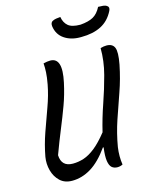

<svg xmlns="http://www.w3.org/2000/svg" viewBox="-137 -1031 914 1138"><g transform="rotate(-15 319.5 -462.0)"><path d="M163 16Q117 16 88.5 -11Q60 -38 49 -79Q38 -120 45 -162Q58 -233 82.5 -303Q107 -373 132 -441Q157 -509 169 -573Q177 -616 178.5 -645.5Q180 -675 178 -700Q202 -706 220 -706Q297 -706 265 -559Q250 -489 227 -426.5Q204 -364 177 -298.5Q150 -233 120 -152Q123 -81 193 -81Q227 -81 260.5 -92Q294 -103 330.5 -132Q367 -161 410 -215Q429 -295 457.5 -377Q486 -459 507.5 -540.5Q529 -622 528 -700Q539 -703 547 -704.5Q555 -706 565 -706Q602 -706 613.5 -678.5Q625 -651 611 -577Q594 -492 567 -416Q540 -340 514.5 -264.5Q489 -189 475 -107Q471 -79 471 -52Q471 -25 475 0Q460 8 442 8Q422 8 408.5 -3.5Q395 -15 390.5 -44.5Q386 -74 393 -127L389 -128Q335 -52 279 -18Q223 16 163 16ZM577 -940Q594 -940 608 -938.5Q622 -937 631 -930Q645 -921 635 -900Q607 -844 557 -818.5Q507 -793 436 -793H428Q371 -793 331 -820.5Q291 -848 284 -900Q282 -921 295 -929Q306 -935 318.5 -937Q331 -939 345 -940Q351 -904 374 -884.5Q397 -865 449 -865Q499 -869 528 -885Q557 -901 577 -940Z"/></g></svg>

Font: Recursive Mn Csl St
Style: Italic
Weight: 400
Italic angle: -15°
Monospace: yes
Version: Version 1.079;hotconv 1.0.112;makeotfexe 2.5.65598; ttfautoh